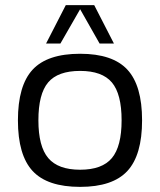

<svg xmlns="http://www.w3.org/2000/svg" viewBox="-20 -720 625 750"><path d="M293 -510Q420 -510 477.5 -448Q535 -386 535 -250Q535 -114 477.5 -52Q420 10 293 10Q165 10 107.5 -52Q50 -114 50 -250Q50 -386 107.5 -448Q165 -510 293 -510ZM130 -250Q130 -148 168.5 -102.5Q207 -57 293 -57Q379 -57 417 -102.5Q455 -148 455 -250Q455 -353 417 -398Q379 -443 293 -443Q206 -443 168 -398Q130 -353 130 -250ZM216 -550H160L237 -700H348L425 -550H369L293 -684Z"/></svg>

Font: Fivo Sans Modern
Style: Regular
Weight: 400
Designer: Alexander Slobzheninov
Foundry: Alexander Slobzheninov
Version: 1.0